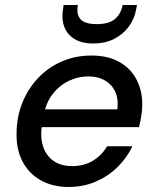

<svg xmlns="http://www.w3.org/2000/svg" viewBox="-20 -732 621 764"><path d="M253 12Q189 12 141.5 -15Q94 -42 69 -90.5Q44 -139 46 -205Q47 -269 69.5 -324.5Q92 -380 132 -422Q172 -464 226 -487.5Q280 -511 344 -511Q411 -511 456.5 -484.5Q502 -458 524.5 -413Q547 -368 546 -313Q546 -293 542 -269Q538 -245 533 -226H121L133 -297H447Q452 -339 438 -368Q424 -397 396.5 -412.5Q369 -428 331 -428Q291 -428 253.5 -410Q216 -392 189 -357Q162 -322 153 -269L148 -240Q139 -191 150.5 -152.5Q162 -114 192 -92.5Q222 -71 267 -71Q315 -71 350.5 -93Q386 -115 406 -150H507Q485 -104 448 -67.5Q411 -31 361.5 -9.5Q312 12 253 12ZM351 -559Q305 -559 276 -577Q247 -595 235.5 -626Q224 -657 231 -697L233 -712H290Q283 -676 300 -656Q317 -636 365 -636Q413 -636 437 -656Q461 -676 468 -712H525L522 -696Q515 -656 492 -625.5Q469 -595 434 -577Q399 -559 351 -559Z"/></svg>

Font: DM Sans 20pt Medium
Style: Italic
Weight: 500
Italic angle: -10°
Version: Version 4.004;gftools[0.9.30]